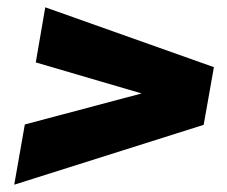

<svg xmlns="http://www.w3.org/2000/svg" viewBox="-20 -597 622 526"><path d="M19 -91 48 -256 368 -341 78 -426 104 -577 566 -413 538 -255Z"/></svg>

Font: Gantari Black
Style: Italic
Weight: 900
Italic angle: -10°
Version: Version 1.000